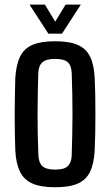

<svg xmlns="http://www.w3.org/2000/svg" viewBox="-20 -782 464 810"><path d="M212.5 8Q153 8 117.2 -7.5Q81.5 -23 64.5 -57.5Q47.5 -92 44.5 -147.5Q43.5 -175.5 42.8 -214Q42 -252.5 42 -295.2Q42 -338 42.8 -379Q43.5 -420 44.5 -452.5Q48 -509 64.8 -543.2Q81.5 -577.5 117.2 -592.8Q153 -608 212.5 -608Q273 -608 308.5 -592.2Q344 -576.5 360.5 -542.2Q377 -508 379.5 -452.5Q381 -422 381.8 -383.2Q382.5 -344.5 382.5 -302.8Q382.5 -261 381.8 -220.8Q381 -180.5 379.5 -147.5Q376.5 -92 360 -57.5Q343.5 -23 308 -7.5Q272.5 8 212.5 8ZM212.5 -66.5Q251 -66.5 266 -81Q281 -95.5 282.5 -125.5Q284 -171 284.8 -214Q285.5 -257 285.8 -299.8Q286 -342.5 285 -386Q284 -429.5 282.5 -475Q281 -506 265.5 -519.8Q250 -533.5 212.5 -533.5Q175 -533.5 158.8 -519Q142.5 -504.5 141.5 -473.5Q140.5 -436 139.5 -394Q138.5 -352 138.5 -307.2Q138.5 -262.5 139.2 -217Q140 -171.5 142 -126.5Q143.5 -95 159.2 -80.8Q175 -66.5 212.5 -66.5ZM184 -640 104.5 -762.5H169.5L213 -690.5L256.5 -762.5H321L241.5 -640Z"/></svg>

Font: Big Shoulders Text Thin SemiBold
Style: Regular
Weight: 600
Version: Version 2.002